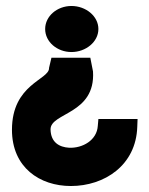

<svg xmlns="http://www.w3.org/2000/svg" viewBox="-20 -611 497 642"><path d="M20 -177C20 -51 113 11 217 11C329 11 435 -58 439 -187L440 -213H309L307 -190C304 -142 256 -115 211 -117C178 -119 150 -135 149 -178C148 -235 300 -228 291 -372L282 -418H152L144 -384V-383C144 -344 20 -330 20 -177ZM131 -514C131 -471 171 -437 219 -437C267 -437 309 -471 309 -514C309 -557 267 -591 219 -591C171 -591 131 -557 131 -514Z"/></svg>

Font: Charger Sport
Style: UltExt
Weight: 1000
Designer: Jasper
Foundry: Cannot Into Space Fonts
Version: Version 1.1